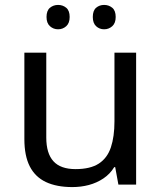

<svg xmlns="http://www.w3.org/2000/svg" viewBox="-20 -750 658 780"><path d="M533 -536V0H461L448 -71H444Q427 -43 400 -25Q373 -7 341 1.5Q309 10 274 10Q210 10 166.5 -10.5Q123 -31 101 -74Q79 -117 79 -185V-536H168V-191Q168 -127 197 -95Q226 -63 287 -63Q347 -63 381.5 -85.5Q416 -108 430.5 -151.5Q445 -195 445 -257V-536ZM169 -681Q169 -707 183 -718.5Q197 -730 216 -730Q235 -730 249 -718.5Q263 -707 263 -681Q263 -656 249 -643.5Q235 -631 216 -631Q197 -631 183 -643.5Q169 -656 169 -681ZM357 -681Q357 -707 370.5 -718.5Q384 -730 403 -730Q422 -730 436 -718.5Q450 -707 450 -681Q450 -656 436 -643.5Q422 -631 403 -631Q384 -631 370.5 -643.5Q357 -656 357 -681Z"/></svg>

Font: Noto Sans Armenian
Style: Regular
Weight: 400
Designer: Monotype Design Team
Foundry: Monotype Imaging Inc.
Version: Version 2.007